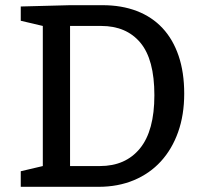

<svg xmlns="http://www.w3.org/2000/svg" viewBox="-20 -720 770 740"><path d="M250 -80H365Q464 -80 519.5 -148Q575 -216 575 -353Q575 -491 521 -555.5Q467 -620 370 -620H250ZM60 0V-60L145 -80V-620L60 -640V-695L250 -700H375Q449 -700 507.5 -677.5Q566 -655 606.5 -611.5Q647 -568 668.5 -504.5Q690 -441 690 -359Q690 -277 666.5 -211Q643 -145 600 -98Q557 -51 496 -25.5Q435 0 360 0Z"/></svg>

Font: Bitter
Style: Regular
Weight: 400
Designer: Sol Matas
Foundry: Sol Matas
Version: Version 1.001